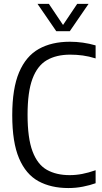

<svg xmlns="http://www.w3.org/2000/svg" viewBox="-20 -966 527 996"><path d="M334.5 9.5Q244.5 9.5 179.2 -26.2Q114 -62 78.8 -144.8Q43.5 -227.5 43.5 -368.5Q43.5 -507 79 -590.8Q114.5 -674.5 181.2 -712Q248 -749.5 342.5 -749.5Q410.5 -749.5 476 -730.5V-663Q441 -674 409.2 -678.2Q377.5 -682.5 344 -682.5Q272.5 -682.5 223.2 -654Q174 -625.5 148.5 -557.5Q123 -489.5 123 -370.5Q123 -249 148.8 -180.8Q174.5 -112.5 223.2 -85Q272 -57.5 341 -57.5Q374.5 -57.5 406.8 -63.8Q439 -70 476 -83V-15.5Q447 -5 410.5 2.2Q374 9.5 334.5 9.5ZM272 -804 174.5 -946H233.5L307 -836.5L380.5 -946H439.5L342 -804Z"/></svg>

Font: Encode Sans Cnd
Style: Regular
Weight: 400
Width: 3
Designer: Multiple Designers
Foundry: Impallari Type
Version: Version 3.002; ttfautohint (v1.8.3) -l 8 -r 50 -G 200 -x 14 